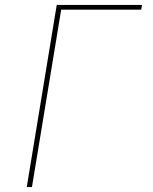

<svg xmlns="http://www.w3.org/2000/svg" viewBox="-20 -755 616 775"><path d="M88 0H109L227 -716H550L553 -735H209Z"/></svg>

Font: Iosevka Sparkle Thin Oblique
Style: Regular
Weight: 100
Italic angle: -9°
Designer: Belleve Invis
Foundry: Belleve Invis
Version: Version 4.5.0; ttfautohint (v1.8.3)